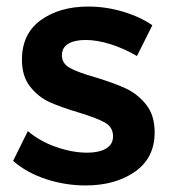

<svg xmlns="http://www.w3.org/2000/svg" viewBox="-20 -561 522 586"><path d="M241 -439Q208 -439 188.5 -427.5Q169 -416 169 -392Q169 -367 193.5 -353.5Q218 -340 271 -325Q327 -308 363 -291.5Q399 -275 425.5 -242.5Q452 -210 452 -157Q452 -79 392 -37Q332 5 241 5Q179 5 120 -14.5Q61 -34 20 -70L65 -161Q101 -130 151 -112.5Q201 -95 246 -95Q282 -95 303.5 -107.5Q325 -120 325 -145Q325 -173 300 -187Q275 -201 219 -218Q165 -234 131 -249.5Q97 -265 72 -296.5Q47 -328 47 -379Q47 -458 104.5 -499.5Q162 -541 249 -541Q302 -541 353.5 -526Q405 -511 445 -484L398 -390Q359 -413 317.5 -426Q276 -439 241 -439Z"/></svg>

Font: Montserrat arm2 Medium
Style: Regular
Weight: 500
Designer: Julieta Ulanovsky
Foundry: Julieta Ulanovsky
Version: Version 6.000